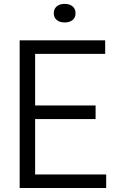

<svg xmlns="http://www.w3.org/2000/svg" viewBox="-20 -942 580 962"><path d="M78.5 0V-740H507V-672H156V-413.5H459V-345.5H156V-68H512V0ZM304 -829.5Q279 -829.5 264.2 -841.8Q249.5 -854 249.5 -875.5Q249.5 -897.5 264.2 -910Q279 -922.5 304 -922.5Q329 -922.5 343.8 -910Q358.5 -897.5 358.5 -875.5Q358.5 -854 343.8 -841.8Q329 -829.5 304 -829.5Z"/></svg>

Font: Encode Sans SemiCondensed SemiCondensed
Style: Regular
Weight: 400
Width: 4
Designer: Multiple Designers
Foundry: Impallari Type
Version: Version 3.000; ttfautohint (v1.8.3) -l 8 -r 50 -G 200 -x 14 